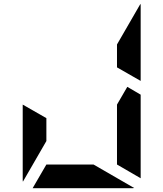

<svg xmlns="http://www.w3.org/2000/svg" viewBox="-20 -986 856 1006"><path d="M99 -438 223 -367V-247L100 -34Q100 -35 99.5 -37.5Q99 -40 99 -41ZM647 -531 717 -490V-52L593 -124V-438ZM593 -633V-753L716 -966Q716 -965 716.5 -962.5Q717 -960 717 -959V-562ZM470 -124 683 -1Q682 -1 679.5 -0.5Q677 0 676 0H151L223 -124Z"/></svg>

Font: DSEG7 Modern Mini
Style: Bold
Weight: 700
Designer: Keshikan(Twitter:@keshinomi_88pro)
Version: Version 0.46